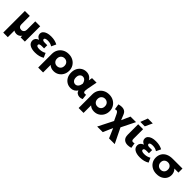

<svg xmlns="http://www.w3.org/2000/svg" viewBox="407 -2536 4516 4516"><g transform="rotate(45 2664.5 -278.5)"><path d="M68 210V-510H232V-227Q232 -183.5 257 -158.5Q282 -133.5 323 -133.5Q362.5 -133.5 388 -160.2Q413.5 -187 413.5 -229.5V-510H577.5V0H436V-54Q411 -17.5 377.8 -1.2Q344.5 15 307 15Q283.5 15 261 8.8Q238.5 2.5 220 -11V210Z M925.5 15Q813.5 15 748.2 -25.8Q683 -66.5 683 -144Q683 -185 707.8 -216.8Q732.5 -248.5 783.5 -266.5Q737.5 -284.5 715.5 -313.5Q693.5 -342.5 693.5 -381Q693.5 -425.5 723.2 -457.8Q753 -490 806 -507.5Q859 -525 929 -525Q993.5 -525 1045.2 -513.2Q1097 -501.5 1148 -475L1093 -357.5Q1033.5 -399.5 947 -399.5Q903 -399.5 875.8 -388.8Q848.5 -378 848.5 -354Q848.5 -312.5 924.5 -312.5H1010.5V-206.5H930.5Q890.5 -206.5 868.5 -196Q846.5 -185.5 846.5 -162Q846.5 -136.5 872.2 -125Q898 -113.5 944.5 -113.5Q1038 -113.5 1110 -157.5L1160.5 -45.5Q1067.5 15 925.5 15Z M1230.5 210V-245.5Q1230.5 -325 1266.8 -388.2Q1303 -451.5 1367.5 -488.2Q1432 -525 1517 -525Q1601.5 -525 1665.5 -488.2Q1729.5 -451.5 1765.2 -390.2Q1801 -329 1801 -255Q1801 -179 1767.8 -117.8Q1734.5 -56.5 1676.5 -20.8Q1618.5 15 1543.5 15Q1454 15 1394 -41V210ZM1517 -126Q1570.5 -126 1605.5 -160.8Q1640.5 -195.5 1640.5 -255Q1640.5 -314.5 1605.2 -349.2Q1570 -384 1517 -384Q1464.5 -384 1429.2 -349.2Q1394 -314.5 1394 -255Q1394 -195.5 1429 -160.8Q1464 -126 1517 -126Z M2107 15Q2039.5 15 1983.5 -18Q1927.5 -51 1894.2 -111.8Q1861 -172.5 1861 -255Q1861 -338 1894 -398.5Q1927 -459 1982.2 -492Q2037.5 -525 2105 -525Q2165.5 -525 2212 -497.8Q2258.5 -470.5 2285.5 -419.5L2302 -510H2452.5L2404.5 -260Q2387.5 -174 2404.8 -146.5Q2422 -119 2480 -134.5L2495 -5.5Q2449 17 2403.8 14.5Q2358.5 12 2325.2 -12Q2292 -36 2280.5 -78.5Q2249.5 -32 2207.2 -8.5Q2165 15 2107 15ZM2125.5 -126Q2169.5 -126 2199.5 -160.8Q2229.5 -195.5 2240.5 -260.5Q2236 -289 2222.2 -317.5Q2208.5 -346 2184.5 -365Q2160.5 -384 2125 -384Q2079 -384 2050.2 -349.8Q2021.5 -315.5 2021.5 -256Q2021.5 -193.5 2052 -159.8Q2082.5 -126 2125.5 -126Z M2576 210V-245.5Q2576 -325 2612.2 -388.2Q2648.5 -451.5 2713 -488.2Q2777.5 -525 2862.5 -525Q2947 -525 3011 -488.2Q3075 -451.5 3110.8 -390.2Q3146.5 -329 3146.5 -255Q3146.5 -179 3113.2 -117.8Q3080 -56.5 3022 -20.8Q2964 15 2889 15Q2799.5 15 2739.5 -41V210ZM2862.5 -126Q2916 -126 2951 -160.8Q2986 -195.5 2986 -255Q2986 -314.5 2950.8 -349.2Q2915.5 -384 2862.5 -384Q2810 -384 2774.8 -349.2Q2739.5 -314.5 2739.5 -255Q2739.5 -195.5 2774.5 -160.8Q2809.5 -126 2862.5 -126Z M3192.5 210 3381.5 -163.5 3306 -322Q3287 -362 3264.5 -375.8Q3242 -389.5 3199 -374L3177 -512Q3373.5 -567 3428.5 -433L3485 -294L3581.5 -510H3765.5L3594 -164L3776.5 210H3587.5L3483 -31.5L3379 210Z M4007.5 14Q3930.5 14 3883.5 -29.2Q3836.5 -72.5 3836.5 -166.5V-510H4000.5V-192Q4000.5 -154.5 4012.8 -139.8Q4025 -125 4049 -125Q4067 -125 4093 -134L4115 -4Q4055.5 14 4007.5 14ZM3833 -585 3902 -767H4065.5L3981.5 -585Z M4413 15Q4301 15 4235.8 -25.8Q4170.5 -66.5 4170.5 -144Q4170.5 -185 4195.2 -216.8Q4220 -248.5 4271 -266.5Q4225 -284.5 4203 -313.5Q4181 -342.5 4181 -381Q4181 -425.5 4210.8 -457.8Q4240.5 -490 4293.5 -507.5Q4346.5 -525 4416.5 -525Q4481 -525 4532.8 -513.2Q4584.5 -501.5 4635.5 -475L4580.5 -357.5Q4521 -399.5 4434.5 -399.5Q4390.5 -399.5 4363.2 -388.8Q4336 -378 4336 -354Q4336 -312.5 4412 -312.5H4498V-206.5H4418Q4378 -206.5 4356 -196Q4334 -185.5 4334 -162Q4334 -136.5 4359.8 -125Q4385.5 -113.5 4432 -113.5Q4525.5 -113.5 4597.5 -157.5L4648 -45.5Q4555 15 4413 15Z M4965.5 15Q4885 15 4821 -18.2Q4757 -51.5 4719.8 -110.8Q4682.5 -170 4682.5 -248.5Q4682.5 -322 4716 -381.2Q4749.5 -440.5 4818 -475.2Q4886.5 -510 4991.5 -510H5310V-375.5H5174.5Q5208.5 -344.5 5223.8 -303.8Q5239 -263 5239 -220.5Q5239 -153.5 5205.5 -100.2Q5172 -47 5110.5 -16Q5049 15 4965.5 15ZM4966 -126Q5019 -126 5052.8 -159.2Q5086.5 -192.5 5086.5 -249.5Q5086.5 -306 5052.5 -339.5Q5018.5 -373 4965 -373Q4912.5 -373 4877.8 -340.5Q4843 -308 4843 -251.5Q4843 -194.5 4877.5 -160.2Q4912 -126 4966 -126Z"/></g></svg>

Font: Geologica
Style: Bold
Weight: 700
Designer: Sindre Bremnes, Frode Helland
Foundry: Monokrom Skriftforlag AS
Version: Version 1.010; ttfautohint (v1.8.4.7-5d5b);gftools[0.9.28]